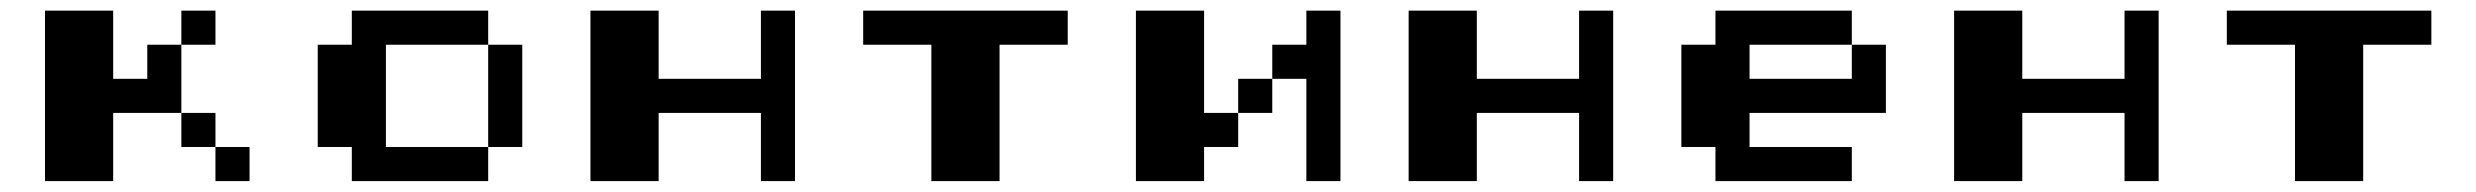

<svg xmlns="http://www.w3.org/2000/svg" viewBox="-20 -332 4540 352"><path d="M62.5 -312.5H187.5V-187.5H250V-250H312.5V-125H187.5V0H62.5ZM312.5 -312.5H375V-250H312.5ZM312.5 -125H375V-62.5H312.5ZM375 -62.5H437.5V0H375Z M625 -312.5H875V-250H687.5V-62.5H875V0H625V-62.5H562.5V-250H625ZM875 -250H937.5V-62.5H875Z M1062.5 -312.5H1187.5V-187.5H1375V-312.5H1437.5V0H1375V-125H1187.5V0H1062.5Z M1562.5 -312.5H1937.5V-250H1812.5V0H1687.5V-250H1562.5Z M2062.5 -312.5H2187.5V-125H2250V-62.5H2187.5V0H2062.5ZM2375 -312.5H2437.5V0H2375V-187.5H2312.5V-250H2375ZM2250 -187.5H2312.5V-125H2250Z M2562.5 -312.5H2687.5V-187.5H2875V-312.5H2937.5V0H2875V-125H2687.5V0H2562.5Z M3125 -312.5H3375V-250H3187.5V-187.5H3375V-250H3437.5V-125H3187.5V-62.5H3375V0H3125V-62.5H3062.5V-250H3125Z M3562.5 -312.5H3687.5V-187.5H3875V-312.5H3937.5V0H3875V-125H3687.5V0H3562.5Z M4062.5 -312.5H4437.5V-250H4312.5V0H4187.5V-250H4062.5Z"/></svg>

Font: Half Eighties
Style: Regular
Weight: 400
Monospace: yes
Designer: Jayvee Enaguas (HarvettFox96)
Version: 20191127.01dev02